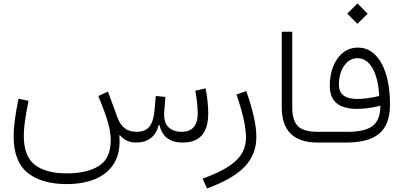

<svg xmlns="http://www.w3.org/2000/svg" viewBox="-20 -816 2309 1099"><path d="M760.7 0Q729.5 0 706.3 -11Q683.1 -22 666 -42L663.1 -39.6Q670.9 56.2 633.8 117.4Q596.7 178.7 526.1 208.3Q455.6 237.8 362.3 237.8Q218.3 237.8 138.2 173.1Q58.1 108.4 58.1 -36.6Q58.1 -75.2 64.5 -126.2Q70.8 -177.2 85.9 -251L143.1 -238.8Q127.9 -163.6 122.1 -117.4Q116.2 -71.3 116.2 -39.1Q116.2 78.6 179.2 127.4Q242.2 176.3 360.8 176.3Q479 176.3 546.4 133.5Q613.8 90.8 613.8 -13.7Q613.8 -59.1 597.7 -116.2Q581.5 -173.3 542.5 -266.1L598.1 -291.5L653.3 -141.1Q667 -104 692.9 -82.8Q718.8 -61.5 762.7 -61.5Q810.1 -61.5 834.2 -90.1Q858.4 -118.7 864.3 -183.1L871.6 -266.6L926.8 -261.2L920.4 -183.1Q914.6 -120.6 941.4 -91.1Q968.3 -61.5 1019.5 -61.5Q1111.8 -61.5 1111.8 -168.5Q1111.8 -191.4 1107.7 -229.7Q1103.5 -268.1 1097.7 -296.4L1156.7 -310.5Q1163.6 -278.3 1167.7 -238.5Q1171.9 -198.7 1171.9 -168.5Q1171.9 -82.5 1135 -41.3Q1098.1 0 1026.4 0Q915.5 0 893.1 -100.1H888.2Q876 -50.8 842.8 -25.4Q809.6 0 760.7 0Z M1333.5 -274.4 1389.6 -294.9Q1417.5 -215.3 1432.4 -149.4Q1447.3 -83.5 1447.3 -31.7Q1447.3 68.4 1379.9 138.7Q1312.5 209 1165 262.7L1139.6 206.5Q1271 159.2 1329.6 104.7Q1388.2 50.3 1388.2 -28.8Q1388.2 -73.7 1373.8 -137.5Q1359.4 -201.2 1333.5 -274.4Z M1592.8 -634.3H1652.8V-202.1Q1652.8 -127.4 1684.6 -94.5Q1716.3 -61.5 1799.3 -61.5H1799.8V0H1799.3Q1592.8 0 1592.8 -201.2Z M1967.8 -737.8 2025.9 -796.4 2084.5 -737.8 2025.9 -679.7ZM1799.8 -61.5H1970.2Q2071.3 -61.5 2114.3 -96.2Q2157.2 -130.9 2157.2 -210.9Q2086.4 -192.9 2022.5 -192.9Q1867.7 -192.9 1867.7 -324.2Q1867.7 -389.2 1888.2 -438.5Q1908.7 -487.8 1944.8 -515.6Q1981 -543.5 2028.3 -543.5Q2085 -543.5 2126.2 -503.4Q2167.5 -463.4 2189.9 -390.1Q2212.4 -316.9 2212.4 -216.8Q2212.4 -104 2151.6 -52Q2090.8 0 1959.5 0H1799.8Q1787.1 0 1787.1 -30.8Q1787.1 -61.5 1799.8 -61.5ZM2150.9 -266.6Q2145 -368.7 2112.1 -425.8Q2079.1 -482.9 2025.9 -482.9Q1980 -482.9 1950 -439.9Q1919.9 -397 1919.9 -331.1Q1919.9 -249.5 2024.4 -249.5Q2078.1 -249.5 2150.9 -266.6Z"/></svg>

Font: Estedad-FD Light
Style: Regular
Weight: 300
Designer: Amin Abedi
Version: Version 7.3